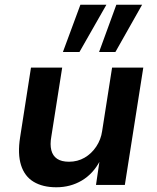

<svg xmlns="http://www.w3.org/2000/svg" viewBox="-20 -782 662 812"><path d="M218 10Q161 10 122.5 -13Q84 -36 69 -83.5Q54 -131 65 -201L111 -496H243L197 -204Q191 -171 197 -147Q203 -123 221.5 -110.5Q240 -98 272 -98Q308 -98 337.5 -115Q367 -132 387 -162Q407 -192 412 -228L454 -496H586L508 0H386L401 -102H403Q374 -47 326 -18.5Q278 10 218 10ZM399 -562 472 -762H581L468 -562ZM246 -562 320 -762H430L316 -562Z"/></svg>

Font: Nunito Sans 9pt
Style: Bold Italic
Weight: 700
Italic angle: -9°
Version: Version 3.101;gftools[0.9.27]